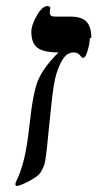

<svg xmlns="http://www.w3.org/2000/svg" viewBox="-20 -609 323 637"><path d="M283 -484 278 -482Q278 -466 271 -442Q264 -417 256 -417Q251 -417 247 -424Q238 -435 225 -435Q206 -435 193 -419Q180 -403 168 -367Q157 -333 149 -248Q145 -214 141.5 -176.5Q138 -139 136 -121Q134 -103 133 -96Q130 -70 126 -60Q122 -48 114 -36Q106 -24 78 -9Q48 7 36 8Q31 8 31 2Q31 -3 35 -10Q49 -38 60 -82Q70 -124 78 -195Q89 -300 106 -342Q124 -385 174 -435Q126 -435 105 -450Q84 -465 84 -503Q84 -526 102 -557Q120 -589 138 -589Q140 -589 144 -587Q147 -586 147 -582L146 -577L145 -567Q145 -562 148 -558Q151 -554 165 -554H212Q250 -554 266 -538Q283 -521 283 -484Z"/></svg>

Font: Libra Serif Modern
Style: Bold Italic
Weight: 700
Italic angle: -12°
Designer: Stefan Peev, Context Ltd
Foundry: Stefan Peev, Context Ltd
Version: Version 1.000